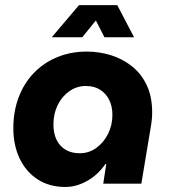

<svg xmlns="http://www.w3.org/2000/svg" viewBox="-20 -730 682 763"><path d="M239.7 13Q176.7 13 130.2 -16.8Q83.7 -46.7 58.3 -99.7Q33 -152.7 33 -220.7Q33 -287.7 54.2 -343.5Q75.3 -399.3 114.5 -440Q153.7 -480.7 207.3 -502.8Q261 -525 325.3 -525Q374.3 -525 420.7 -510.7Q467 -496.3 504.2 -466.8Q541.3 -437.3 563 -391.8Q584.7 -346.3 584.7 -283.3Q584.7 -269 583.3 -255.2Q582 -241.3 578.3 -220L541.7 0H390.3L402.3 -78.3H399Q369.7 -35.7 326.8 -11.3Q284 13 239.7 13ZM296.7 -121Q333.3 -121 362.5 -142Q391.7 -163 409.2 -197.7Q426.7 -232.3 426.7 -273.7Q426.7 -307 414.2 -332.5Q401.7 -358 378.2 -373.2Q354.7 -388.3 321 -388.3Q285.7 -388.3 256.2 -368Q226.7 -347.7 209.5 -313Q192.3 -278.3 192.3 -235.7Q192.3 -199.7 205 -174Q217.7 -148.3 241 -134.7Q264.3 -121 296.7 -121ZM185.7 -582 294 -709.7H446L512.7 -582H395L361 -648.7L307 -582Z"/></svg>

Font: MuseoModerno Thin
Style: Italic
Weight: 100
Italic angle: -9°
Designer: Pablo Cosgaya, Héctor Gatti, Marcela Romero, and the Authors of The MuseoModerno Project.
Foundry: Omnibus-Type Team
Version: Version 1.003